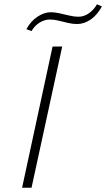

<svg xmlns="http://www.w3.org/2000/svg" viewBox="-20 -875 495 895"><path d="M83 0 225 -658H270L127 0ZM127 -730 103 -739Q123 -776 154.5 -797Q186 -818 217 -818Q235 -818 257.5 -813Q280 -808 303 -802.5Q326 -797 345 -797Q372 -797 395 -813.5Q418 -830 432 -855L455 -845Q434 -806 403.5 -784.5Q373 -763 339 -763Q318 -763 295.5 -768.5Q273 -774 252 -779Q231 -784 212 -784Q188 -784 164.5 -769.5Q141 -755 127 -730Z"/></svg>

Font: Ysabeau Infant ExtraLight
Style: Italic
Weight: 250
Italic angle: -12°
Designer: Christian Thalmann (Catharsis Fonts)
Version: Version 2.001;gftools[0.9.30]; featfreeze: ss01,ss02,lnum